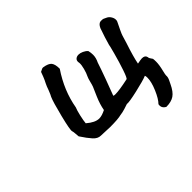

<svg xmlns="http://www.w3.org/2000/svg" viewBox="-111 -525 769 769"><g transform="rotate(-45 273.0 -140.5)"><path d="M519 -235 509 -202Q490 -145 484 -113Q504 -117 510 -117Q527 -117 530 -104Q530 -98 534 -93Q538 -88 540 -84Q541 -78 541 -67Q541 -49 534 -21Q530 -5 530 0Q531 10 525.5 21.5Q520 33 518 37Q504 67 487 78.5Q470 90 442 90Q423 80 427 60Q442 45 456.5 11Q471 -23 471 -46Q471 -56 469 -59Q450 -51 399.5 -39.5Q349 -28 338 -30Q333 -28 316.5 -23Q300 -18 289 -17Q271 -12 226 -12Q213 -12 175 -14Q158 -14 143.5 -30Q129 -46 110 -75Q109 -82 108.5 -92Q108 -102 106 -108Q103 -116 119 -180.5Q135 -245 144 -265Q149 -274 151.5 -281Q154 -288 156 -292Q161 -307 167 -319Q173 -330 178.5 -344Q184 -358 186 -364Q189 -365 195 -368.5Q201 -372 205 -371Q231 -367 239.5 -356Q248 -345 248 -320Q198 -246 184 -165Q179 -154 173.5 -129.5Q168 -105 167 -92Q196 -67 219 -67Q234 -67 256 -78Q261 -106 274 -136Q287 -166 291 -175Q294 -183 297.5 -197.5Q301 -212 304 -218Q311 -232 316 -251Q321 -270 320 -281Q317 -294 323.5 -300.5Q330 -307 341 -307Q350 -307 361 -302Q372 -297 379 -289Q382 -277 382 -265Q382 -248 373 -230Q365 -205 348.5 -160Q332 -115 323 -92Q325 -90 333 -90Q356 -90 407 -101Q412 -102 423.5 -136Q435 -170 445.5 -209Q456 -248 455 -248Q457 -256 465 -281.5Q473 -307 478 -320Q486 -338 499 -339Q506 -339 509.5 -338.5Q513 -338 516.5 -336Q520 -334 525 -332Q534 -328 540 -318.5Q546 -309 546 -300Q546 -293 544 -290Q538 -278 529 -259Q520 -240 519 -235Z"/></g></svg>

Font: Caveat
Style: Regular
Weight: 400
Designer: Pablo Impallari
Foundry: Pablo Impallari
Version: Version 1.500; ttfautohint (v1.6)